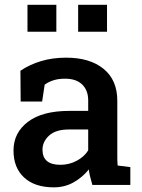

<svg xmlns="http://www.w3.org/2000/svg" viewBox="-20 -782 599 812"><path d="M207.5 10.3Q127 10.3 82 -31.2Q37.1 -72.8 37.1 -145.5Q37.1 -220.2 97.9 -266.6Q158.7 -313 272.5 -313H353V-357.4Q353 -399.4 327.9 -424.3Q302.7 -449.2 254.9 -449.2Q227.5 -449.2 206.5 -442.6Q185.5 -436 168.9 -423.8L158.2 -352.5H67.4L66.4 -482.9Q105 -508.8 153.1 -523.4Q201.2 -538.1 259.8 -538.1Q360.4 -538.1 418.2 -490.7Q476.1 -443.4 476.1 -356V-123Q476.1 -112.3 476.3 -102.3Q476.6 -92.3 477.5 -82L531.2 -75.2V0H370.6Q365.7 -17.1 361.6 -33.2Q357.4 -49.3 355.5 -65.4Q329.1 -32.2 291.5 -11Q253.9 10.3 207.5 10.3ZM235.4 -85Q272.9 -85 304.9 -102.3Q336.9 -119.6 353 -146V-234.4H271Q215.8 -234.4 187.7 -208.7Q159.7 -183.1 159.7 -148.9Q159.7 -85 235.4 -85ZM310.5 -647.9V-761.7H432.6V-647.9ZM96.2 -647.9V-761.7H218.3V-647.9Z"/></svg>

Font: Roboto Slab Medium
Style: Regular
Weight: 500
Designer: Google
Version: Version 2.001; ttfautohint (v1.8.3)